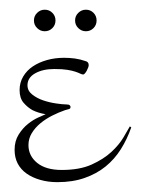

<svg xmlns="http://www.w3.org/2000/svg" viewBox="-20 -366 288 392"><path d="M154.8 -241.2Q161.1 -239.7 161.1 -232.9Q161.1 -231 159.9 -227.8Q158.7 -224.6 157 -221.4Q155.3 -218.3 153.3 -216.1Q151.4 -213.9 149.9 -213.9Q147.5 -213.9 144 -215.6Q140.6 -217.3 134.3 -219.5Q127.9 -221.7 117.7 -223.4Q107.4 -225.1 90.8 -225.1Q67.4 -225.1 51.8 -216.3Q36.1 -207.5 36.1 -191.9Q36.1 -180.7 45.7 -173.1Q55.2 -165.5 68.1 -161.1Q81.1 -156.7 94.5 -154.8Q107.9 -152.8 115.2 -152.8Q120.6 -152.8 122.3 -151.1Q124 -149.4 124 -147.9Q124 -144 120.8 -143.3Q117.7 -142.6 112.8 -141.1Q100.1 -136.7 86.9 -130.1Q73.7 -123.5 62.7 -114.5Q51.8 -105.5 44.9 -94.2Q38.1 -83 38.1 -69.8Q38.1 -47.9 55.9 -33.4Q73.7 -19 106 -19Q142.6 -19 167 -30Q191.4 -41 207.3 -55.7Q223.1 -70.3 231.9 -85.2Q240.7 -100.1 245.1 -107.9L248 -106Q239.7 -82 226.8 -61.5Q213.9 -41 195.6 -26.1Q177.2 -11.2 152.8 -2.7Q128.4 5.9 97.2 5.9Q78.1 5.9 62 1.2Q45.9 -3.4 34.2 -11.7Q22.5 -20 16.1 -32.2Q9.8 -44.4 9.8 -60.1Q9.8 -78.1 18.1 -91.3Q26.4 -104.5 37.1 -113Q47.9 -121.6 58.3 -126.2Q68.8 -130.9 73.2 -132.8Q58.1 -135.3 46.4 -141.1Q36.6 -146.5 28.3 -156Q20 -165.5 20 -182.1Q20 -197.3 27.3 -209.7Q34.7 -222.2 47.1 -230.5Q59.6 -238.8 75.9 -243.4Q92.3 -248 110.8 -248Q121.6 -248 132.6 -246.6Q143.6 -245.1 154.8 -241.2ZM49.3 -324.2Q49.3 -333.5 55.9 -339.8Q62.5 -346.2 71.3 -346.2Q80.6 -346.2 86.9 -339.8Q93.3 -333.5 93.3 -324.2Q93.3 -314.9 86.9 -308.6Q80.6 -302.2 71.3 -302.2Q62.5 -302.2 55.9 -308.6Q49.3 -314.9 49.3 -324.2ZM133.3 -324.2Q133.3 -333.5 139.9 -339.8Q146.5 -346.2 155.3 -346.2Q164.6 -346.2 170.9 -339.8Q177.2 -333.5 177.2 -324.2Q177.2 -314.9 170.9 -308.6Q164.6 -302.2 155.3 -302.2Q146.5 -302.2 139.9 -308.6Q133.3 -314.9 133.3 -324.2Z"/></svg>

Font: Stalemate
Style: Regular
Weight: 400
Designer: Astigmatic (AOETI)
Foundry: Astigmatic (AOETI)
Version: Version 001.000